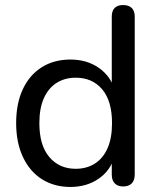

<svg xmlns="http://www.w3.org/2000/svg" viewBox="-20 -732 627 761"><path d="M259 9Q195 9 146.5 -21.5Q98 -52 71 -109.5Q44 -167 44 -244Q44 -322 70.5 -378.5Q97 -435 145.5 -465.5Q194 -496 259 -496Q324 -496 371 -463.5Q418 -431 434 -377H423V-666Q423 -689 434.5 -700.5Q446 -712 468 -712Q490 -712 502 -700.5Q514 -689 514 -666V-40Q514 -17 502 -5Q490 7 468 7Q447 7 435 -5Q423 -17 423 -40V-131L434 -113Q419 -57 371.5 -24Q324 9 259 9ZM280 -63Q324 -63 356.5 -84Q389 -105 406.5 -145Q424 -185 424 -244Q424 -332 385 -378Q346 -424 280 -424Q237 -424 204.5 -403.5Q172 -383 154 -343Q136 -303 136 -244Q136 -156 175.5 -109.5Q215 -63 280 -63Z"/></svg>

Font: Nunito Medium
Style: Regular
Weight: 500
Designer: Vernon Adams
Foundry: Vernon Adams
Version: Version 3.601